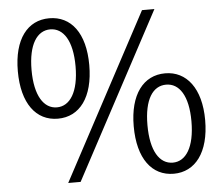

<svg xmlns="http://www.w3.org/2000/svg" viewBox="-53 -805 1020 878"><g transform="rotate(-5 457.0 -366.0)"><path d="M204 -284C304 -284 368 -368 368 -516C368 -663 304 -745 204 -745C104 -745 40 -663 40 -516C40 -368 104 -284 204 -284ZM204 -336C144 -336 103 -398 103 -516C103 -634 144 -694 204 -694C264 -694 305 -634 305 -516C305 -398 264 -336 204 -336ZM225 13H282L687 -745H630ZM710 13C808 13 874 -70 874 -219C874 -365 808 -448 710 -448C610 -448 546 -365 546 -219C546 -70 610 13 710 13ZM710 -38C649 -38 609 -100 609 -219C609 -337 649 -396 710 -396C770 -396 811 -337 811 -219C811 -100 770 -38 710 -38Z"/></g></svg>

Font: Noto Sans CJK JP DemiLight
Style: Regular
Weight: 350
Designer: Ryoko NISHIZUKA (kana & ideographs); Paul D. Hunt (Latin, Greek & Cyrillic); Wenlong ZHANG (bopomofo); Sandoll Communica
Foundry: Adobe Systems Incorporated
Version: Version 1.004;PS 1.004;hotconv 1.0.82;makeotf.lib2.5.63406